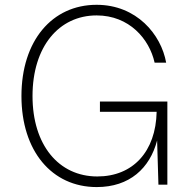

<svg xmlns="http://www.w3.org/2000/svg" viewBox="-20 -757 773 787"><path d="M376.5 9.8C511.2 9.8 594.2 -67.4 624 -181.2L629.4 0H666V-340.8H389.6V-298.8H622.1C618.7 -135.7 524.9 -33.7 378.9 -33.7C220.2 -33.7 113.3 -163.1 113.3 -363.3C113.3 -565.9 221.7 -693.8 376 -693.8C509.8 -693.8 592.3 -597.2 613.8 -500H661.1C640.6 -615.7 540 -737.3 376 -737.3C193.4 -737.3 67.9 -589.8 67.9 -363.3C67.9 -138.7 191.9 9.8 376.5 9.8Z"/></svg>

Font: Raveo ExtraLight
Style: Regular
Weight: 200
Designer: Jakub Foglar, Rasmus Andersson (Inter)
Foundry: Jakubfoglar.com
Version: Version 1.100;Glyphs 3.2.3 (3260)